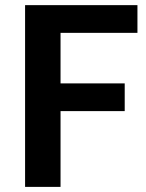

<svg xmlns="http://www.w3.org/2000/svg" viewBox="-20 -731 572 751"><path d="M467.8 -404.8V-296.4H216.8V0H78.1V-710.9H517.6V-602.5H216.8V-404.8Z"/></svg>

Font: Ufes Sans
Style: Bold
Weight: 700
Designer: Ricardo Esteves & Filipe Motta
Foundry: ProDesignUfes - Ricardo Esteves, Filipe Motta (This is a derivative work, based on Roboto family, by Christian Robertson
Version: Version 2.0